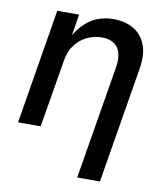

<svg xmlns="http://www.w3.org/2000/svg" viewBox="-84 -617 763 890"><g transform="rotate(10 297.5 -172.0)"><path d="M185.1 -318.8 131.8 0H25.4L114.7 -541H217.3L195.8 -408.2H182.6Q207 -457 236.3 -488Q265.6 -519 301 -533.7Q336.4 -548.3 378.4 -548.3Q434.1 -548.3 473.6 -524.9Q513.2 -501.5 531 -455.8Q548.8 -410.2 537.1 -342.3L446.8 204.1H339.8L428.2 -329.1Q438.5 -389.2 415.8 -422.1Q393.1 -455.1 339.8 -455.1Q304.2 -455.1 271.2 -439.5Q238.3 -423.8 215.3 -393.6Q192.4 -363.3 185.1 -318.8Z"/></g></svg>

Font: Inter 17pt Medium
Style: Italic
Weight: 500
Italic angle: -9.3988°
Version: Version 4.001;git-66647c0bb